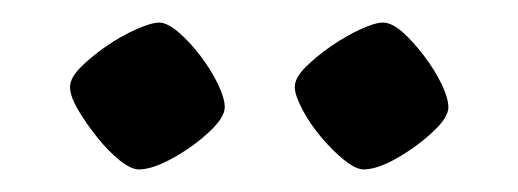

<svg xmlns="http://www.w3.org/2000/svg" viewBox="-20 -727 459 170"><path d="M302 -577Q295 -577 284.5 -585.5Q274 -594 264 -606Q254 -618 247.5 -630.5Q241 -643 241 -650Q241 -658 250.5 -667.5Q260 -677 273 -686Q286 -695 299 -701Q312 -707 319 -707Q327 -707 336.5 -698.5Q346 -690 355.5 -677.5Q365 -665 371 -652.5Q377 -640 377 -632Q377 -623 363 -610Q349 -597 331.5 -587Q314 -577 302 -577ZM103 -577Q96 -577 86 -585Q76 -593 66 -605.5Q56 -618 49 -630Q42 -642 42 -650Q42 -658 51.5 -667.5Q61 -677 74 -686Q87 -695 100.5 -701Q114 -707 121 -707Q128 -707 138 -698.5Q148 -690 157.5 -677.5Q167 -665 173 -652.5Q179 -640 179 -632Q179 -623 165 -610Q151 -597 133 -587Q115 -577 103 -577Z"/></svg>

Font: Texturina 12pt Medium
Style: Regular
Weight: 500
Designer: Guillermo Torres Carreño
Foundry: Omnibus-Type
Version: Version 1.002